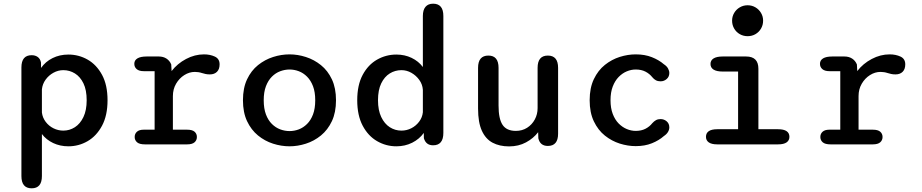

<svg xmlns="http://www.w3.org/2000/svg" viewBox="-20 -782 4992 1040"><path d="M96 -416.5Q96 -483 151.5 -483Q171 -483 184.5 -473.2Q198 -463.5 202 -443.5L202.5 -414Q226 -448 264.5 -467.2Q303 -486.5 350.5 -486.5Q406.5 -486.5 454.8 -459Q503 -431.5 532.8 -376.5Q562.5 -321.5 562.5 -239Q562.5 -157 532.8 -101.2Q503 -45.5 454.8 -17.5Q406.5 10.5 350.5 10.5Q305.5 10.5 268 -7.2Q230.5 -25 207 -56V171.5Q207 238 151.5 238Q96 238 96 171.5ZM207 -172.5Q210.5 -144.5 227.5 -122Q244.5 -99.5 269.8 -87Q295 -74.5 323 -74.5Q357 -74.5 385.8 -93Q414.5 -111.5 432 -148.2Q449.5 -185 449.5 -239Q449.5 -294.5 432 -330.5Q414.5 -366.5 385.8 -384.2Q357 -402 323 -402Q295 -402 269.5 -388Q244 -374 227 -350.5Q210 -327 207 -298Z M916.5 -79.5H994Q1021.5 -79.5 1034 -68.5Q1046.5 -57.5 1046.5 -40Q1046.5 -22.5 1033.8 -11.2Q1021 0 994 0H764.5Q735.5 0 722.5 -11.2Q709.5 -22.5 709.5 -40Q709.5 -57.5 721.8 -68.5Q734 -79.5 758 -79.5H817.5V-396.5H758.5Q733.5 -396.5 720.5 -407.5Q707.5 -418.5 707.5 -436.5Q707.5 -455.5 724.5 -465.8Q741.5 -476 774 -476H840.5Q864 -476 881.5 -464.8Q899 -453.5 907.5 -433L909.5 -397Q940.5 -437.5 987.8 -462.5Q1035 -487.5 1085 -487.5Q1118 -487.5 1143.8 -475.5Q1169.5 -463.5 1169.5 -433.5Q1169.5 -407 1155.2 -393Q1141 -379 1117 -379Q1103.5 -379 1093.5 -381.2Q1083.5 -383.5 1073.5 -386.5Q1064.5 -389.5 1054.8 -391Q1045 -392.5 1035.5 -392.5Q1005.5 -392.5 978.2 -375.2Q951 -358 933.8 -328.5Q916.5 -299 916.5 -261.5Z M1548.5 10.5Q1503.5 10.5 1459 -3.8Q1414.5 -18 1377.5 -48.2Q1340.5 -78.5 1318.2 -125.8Q1296 -173 1296 -239Q1296 -305 1318.2 -352.2Q1340.5 -399.5 1377.5 -429.2Q1414.5 -459 1459 -473.2Q1503.5 -487.5 1548.5 -487.5Q1592.5 -487.5 1637 -473.2Q1681.5 -459 1718.5 -429.2Q1755.5 -399.5 1777.8 -352.2Q1800 -305 1800 -239Q1800 -173 1777.8 -125.8Q1755.5 -78.5 1718.5 -48.2Q1681.5 -18 1637 -3.8Q1592.5 10.5 1548.5 10.5ZM1548.5 -72Q1574 -72 1598.5 -81.2Q1623 -90.5 1643.2 -110.5Q1663.5 -130.5 1675.5 -162.2Q1687.5 -194 1687.5 -239Q1687.5 -283.5 1675.5 -315Q1663.5 -346.5 1643.2 -366.8Q1623 -387 1598.5 -396.2Q1574 -405.5 1548.5 -405.5Q1523 -405.5 1498 -396.2Q1473 -387 1452.8 -366.8Q1432.5 -346.5 1420.5 -315Q1408.5 -283.5 1408.5 -239Q1408.5 -194 1420.5 -162.2Q1432.5 -130.5 1452.8 -110.5Q1473 -90.5 1498 -81.2Q1523 -72 1548.5 -72Z M2326 5Q2287 5 2276 -33.5L2275.5 -62Q2251.5 -28.5 2212.8 -9Q2174 10.5 2127 10.5Q2071 10.5 2022.5 -17.5Q1974 -45.5 1944.5 -101.2Q1915 -157 1915 -239Q1915 -321.5 1944.5 -376.5Q1974 -431.5 2022.5 -459Q2071 -486.5 2127 -486.5Q2172 -486.5 2209.5 -468.5Q2247 -450.5 2270.5 -419V-695.5Q2270.5 -728 2284.8 -745Q2299 -762 2326 -762Q2381.5 -762 2381.5 -695.5V-62Q2381.5 5 2326 5ZM2270.5 -174V-295.5Q2268.5 -325 2251.2 -349Q2234 -373 2208.5 -387.5Q2183 -402 2154.5 -402Q2120 -402 2091.2 -384.2Q2062.5 -366.5 2045 -330.5Q2027.5 -294.5 2027.5 -239Q2027.5 -185 2045 -148.2Q2062.5 -111.5 2091.2 -93Q2120 -74.5 2154.5 -74.5Q2182.5 -74.5 2207.8 -87.2Q2233 -100 2250.2 -122.8Q2267.5 -145.5 2270.5 -174Z M2625.5 -481Q2680.5 -481 2680.5 -414.5V-210Q2680.5 -138.5 2702.2 -105.8Q2724 -73 2774 -73Q2808.5 -73 2835 -89.8Q2861.5 -106.5 2876.8 -134.8Q2892 -163 2892 -196.5V-414.5Q2892 -481 2947.5 -481Q3003 -481 3003 -414.5V-58Q3003 8.5 2947.5 8.5Q2905.5 8.5 2896 -33L2895 -66Q2869.5 -32.5 2829.2 -10.8Q2789 11 2737.5 11Q2686 11 2648.2 -9Q2610.5 -29 2590 -74Q2569.5 -119 2569.5 -194V-414.5Q2569.5 -481 2625.5 -481Z M3423.5 9.5Q3381 9.5 3337.2 -4.2Q3293.5 -18 3256.5 -47.5Q3219.5 -77 3196.8 -124.5Q3174 -172 3174 -239Q3174 -306 3196.8 -353.5Q3219.5 -401 3256.5 -430.5Q3293.5 -460 3337.2 -473.8Q3381 -487.5 3423.5 -487.5Q3473 -487.5 3511.2 -472.2Q3549.5 -457 3576 -434Q3591.5 -424 3598.5 -411.2Q3605.5 -398.5 3605.5 -386.5Q3605.5 -366.5 3591.2 -354Q3577 -341.5 3558 -341.5Q3543.5 -341.5 3532.8 -347.2Q3522 -353 3513.5 -363.5Q3498.5 -382.5 3476.2 -394Q3454 -405.5 3423.5 -405.5Q3399 -405.5 3375 -395.5Q3351 -385.5 3331 -365Q3311 -344.5 3299 -313.2Q3287 -282 3287 -239Q3287 -196.5 3299 -165Q3311 -133.5 3331 -113.2Q3351 -93 3375 -83Q3399 -73 3423.5 -73Q3454 -73 3476.2 -84.5Q3498.5 -96 3513.5 -115Q3522.5 -125 3533 -131Q3543.5 -137 3558 -137Q3577 -137 3591.2 -124.8Q3605.5 -112.5 3605.5 -92Q3605.5 -79.5 3598.2 -67.2Q3591 -55 3576 -45Q3549.5 -21.5 3511.2 -6Q3473 9.5 3423.5 9.5Z M3865 -82H3978V-394.5H3894.5Q3862 -394.5 3845.2 -405Q3828.5 -415.5 3828.5 -435.5Q3828.5 -455 3845.2 -465.5Q3862 -476 3894.5 -476H4021.5Q4088 -476 4088 -409.5V-82H4194.5Q4225.5 -82 4240.8 -71.5Q4256 -61 4256 -41Q4256 -21.5 4240.8 -10.8Q4225.5 0 4194.5 0H3865Q3834.5 0 3819.2 -10.8Q3804 -21.5 3804 -41Q3804 -61 3819.2 -71.5Q3834.5 -82 3865 -82ZM3945.5 -670Q3945.5 -693 3956.8 -712Q3968 -731 3987.2 -742.2Q4006.5 -753.5 4029.5 -753.5Q4053 -753.5 4072 -742.2Q4091 -731 4102.2 -712Q4113.5 -693 4113.5 -670Q4113.5 -646.5 4102.2 -627.2Q4091 -608 4072 -597Q4053 -586 4029.5 -586Q4006.5 -586 3987.2 -597Q3968 -608 3956.8 -627.2Q3945.5 -646.5 3945.5 -670Z M4630.5 -79.5H4708Q4735.5 -79.5 4748 -68.5Q4760.5 -57.5 4760.5 -40Q4760.5 -22.5 4747.8 -11.2Q4735 0 4708 0H4478.5Q4449.5 0 4436.5 -11.2Q4423.5 -22.5 4423.5 -40Q4423.5 -57.5 4435.8 -68.5Q4448 -79.5 4472 -79.5H4531.5V-396.5H4472.5Q4447.5 -396.5 4434.5 -407.5Q4421.5 -418.5 4421.5 -436.5Q4421.5 -455.5 4438.5 -465.8Q4455.5 -476 4488 -476H4554.5Q4578 -476 4595.5 -464.8Q4613 -453.5 4621.5 -433L4623.5 -397Q4654.5 -437.5 4701.8 -462.5Q4749 -487.5 4799 -487.5Q4832 -487.5 4857.8 -475.5Q4883.5 -463.5 4883.5 -433.5Q4883.5 -407 4869.2 -393Q4855 -379 4831 -379Q4817.5 -379 4807.5 -381.2Q4797.5 -383.5 4787.5 -386.5Q4778.5 -389.5 4768.8 -391Q4759 -392.5 4749.5 -392.5Q4719.5 -392.5 4692.2 -375.2Q4665 -358 4647.8 -328.5Q4630.5 -299 4630.5 -261.5Z"/></svg>

Font: Sono Monospace Medium
Style: Regular
Weight: 500
Designer: Tyler Finck
Foundry: Tyler Finck
Version: Version 2.112